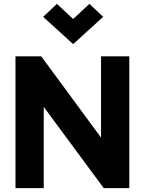

<svg xmlns="http://www.w3.org/2000/svg" viewBox="-20 -972 748 992"><path d="M516 0 143 -505 206 -522V0H60V-681H193L558 -185L502 -175V-681H648V0ZM358 -744 203 -885 274 -952 390 -844H326L442 -952L513 -885Z"/></svg>

Font: Gabarito
Style: Bold
Weight: 700
Designer: Leandro Assis / Alvaro Franca / Felipe Casaprima
Foundry: Naipe Foundry
Version: Version 1.000